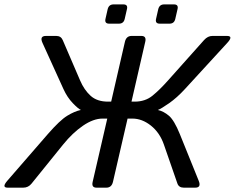

<svg xmlns="http://www.w3.org/2000/svg" viewBox="-56 -866 1083 886"><path d="M-20.5 0Q-49.8 0 -22 -32.2L164.6 -247.1Q220.2 -311 254.2 -331.8Q288.1 -352.5 316.4 -358.4L316.9 -358.9Q305.2 -363.8 279.8 -390.1Q254.4 -416.5 236.8 -455.1L140.1 -668Q125.5 -700.2 156.2 -700.2H203.6Q225.1 -700.2 233.4 -681.2L313.5 -495.1Q332.5 -450.7 362.3 -423.8Q392.1 -397 442.4 -397H457L520.5 -673.3Q526.9 -700.2 551.3 -700.2H596.2Q620.6 -700.2 614.3 -673.3L550.8 -397H565.4Q613.8 -397 647.5 -424.3Q681.2 -451.7 719.7 -495.1L885.7 -681.2Q902.8 -700.2 924.3 -700.2H991.2Q1022.5 -700.2 992.7 -668L797.4 -455.1Q760.7 -415 723.9 -389.4Q687 -363.8 673.3 -358.9L672.9 -358.4Q699.2 -352.5 723.6 -331.8Q748 -311 773.9 -247.1L860.8 -32.2Q874 0 844.7 0H792.5Q769.5 0 762.7 -19L700.2 -199.2Q681.2 -253.9 640.4 -286.4Q599.6 -318.8 554.7 -318.8H532.7L465.3 -26.9Q459 0 434.6 0H389.6Q365.2 0 371.6 -26.9L439 -318.8H417Q375 -318.8 326.9 -285.9Q278.8 -252.9 235.4 -199.2L89.8 -19Q74.7 0 51.3 0ZM447.8 -756.8Q425.8 -756.8 430.7 -778.8L440.9 -823.7Q446.3 -845.7 468.3 -845.7H513.2Q535.2 -845.7 529.8 -823.7L519.5 -778.8Q514.6 -756.8 492.7 -756.8ZM681.2 -756.8Q659.2 -756.8 664.1 -778.8L674.3 -823.7Q679.7 -845.7 701.7 -845.7H746.6Q768.6 -845.7 763.2 -823.7L752.9 -778.8Q748 -756.8 726.1 -756.8Z"/></svg>

Font: Istok Web
Style: Italic
Weight: 400
Italic angle: -13°
Designer: Andrey V. Panov
Foundry: Andrey V. Panov
Version: Version 1.0.2g